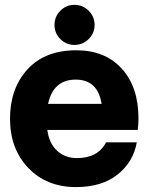

<svg xmlns="http://www.w3.org/2000/svg" viewBox="-20 -761 620 786"><path d="M343 -601.1Q318.8 -577.1 284.9 -577.1Q251 -577.1 227.1 -601.1Q203.1 -625 203.1 -658.9Q203.1 -692.9 227.1 -717Q251 -741.2 284.9 -741.2Q318.8 -741.2 343 -717Q367.2 -692.9 367.2 -658.9Q367.2 -625 343 -601.1ZM546.9 -275.9Q546.9 -253.9 543.9 -229H173.8Q180.7 -174.8 213.4 -144.3Q246.1 -113.8 294.9 -113.8Q380.9 -113.8 414.1 -178.2H540Q525.9 -98.1 461.4 -46.6Q397 4.9 291 4.9Q170.9 4.9 95.9 -73.5Q21 -151.9 21 -274.9Q21 -398.9 92.5 -477.1Q164.1 -555.2 292 -555.2Q410.2 -555.2 478.5 -480Q546.9 -404.8 546.9 -275.9ZM290 -435.1Q198.2 -435.1 176.8 -335.9H396Q379.9 -435.1 290 -435.1Z"/></svg>

Font: Oakes Grotesk
Style: Bold
Weight: 700
Designer: Samuel Oakes
Foundry: Samuel Oakes
Version: Version 1.0 | wf-rip DC20170320